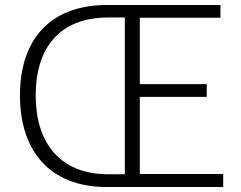

<svg xmlns="http://www.w3.org/2000/svg" viewBox="-20 -749 966 769"><path d="M874 0V-52H540V-361H808V-412H540V-678H863V-729H409C181 -729 60 -591 60 -367C60 -144 180 0 407 0ZM414 -51C218 -51 123 -179 123 -367C123 -557 218 -679 414 -679H480V-51Z"/></svg>

Font: Spoqa Han Sans Neo Light
Style: Regular
Weight: 300
Designer: [Spoqa Han Sans Neo] Dong-huui Kim ___ Younghwa Kang ___ Yujin Lee ___ [Noto Sans] Ryoko NISHIZUKA ____ (kana & ideograp
Foundry: Spoqa (http://www.spoqa-han-sans.com)
Version: Version 1.100;hotconv 1.0.109;makeotfexe 2.5.65596